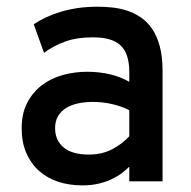

<svg xmlns="http://www.w3.org/2000/svg" viewBox="-20 -543 572 575"><path d="M466.8 0H367.2V-43.9Q357.4 -33.7 343.8 -23.7Q330.1 -13.7 312.7 -5.6Q295.4 2.4 273.9 7.3Q252.4 12.2 227.1 12.2Q188 12.2 154.8 1.5Q121.6 -9.3 97.2 -31Q72.8 -52.7 58.8 -84.7Q44.9 -116.7 44.9 -159.2Q44.9 -203.1 61.5 -235.1Q78.1 -267.1 105.5 -287.8Q132.8 -308.6 168.2 -318.4Q203.6 -328.1 241.2 -328.1Q276.4 -328.1 308.8 -320.6Q341.3 -313 367.2 -297.9V-326.2Q367.2 -355 360.6 -375Q354 -395 340.6 -407.5Q327.1 -419.9 306.6 -425.5Q286.1 -431.2 257.8 -431.2Q210 -431.2 175 -418.5Q140.1 -405.8 111.8 -384.8L81.1 -470.2Q96.7 -481 116.7 -490.5Q136.7 -500 160.6 -507.3Q184.6 -514.6 212.4 -518.8Q240.2 -522.9 272 -522.9Q293.5 -522.9 316.4 -520.5Q339.4 -518.1 361.1 -511Q382.8 -503.9 402.1 -490.7Q421.4 -477.5 435.8 -456.3Q450.2 -435.1 458.5 -404.3Q466.8 -373.5 466.8 -331.1ZM246.1 -80.1Q285.6 -80.1 316.2 -96.2Q346.7 -112.3 367.2 -134.8V-212.9Q345.7 -224.1 316.9 -231Q288.1 -237.8 257.8 -237.8Q234.4 -237.8 213.9 -233.4Q193.4 -229 178 -219.5Q162.6 -210 153.8 -195.1Q145 -180.2 145 -159.2Q145 -122.6 170.7 -101.3Q196.3 -80.1 246.1 -80.1Z"/></svg>

Font: Overpass
Style: Regular
Weight: 400
Designer: Delve Withrington
Foundry: Delve Fonts
Version: Version 1.001